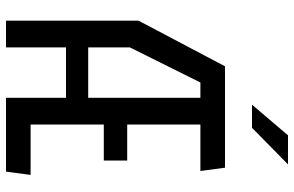

<svg xmlns="http://www.w3.org/2000/svg" viewBox="-190 -790 980 640"><g transform="rotate(90 300.0 -470.0)"><path d="M306 0V-200H138V0H49V-442L201 -730H539L550 -648H395V-404H515V-326H395V-82H563L552 0ZM138 -274H306V-648H255L138 -413ZM329 -820H406L528 -940H431Z"/></g></svg>

Font: Moralerspace Krypton JPDOC
Style: Regular
Weight: 400
Version: v0.0.6; ttfautohint (v1.8.4.7-5d5b-dirty) -l 6 -r 45 -G 200 